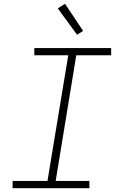

<svg xmlns="http://www.w3.org/2000/svg" viewBox="-20 -987 640 1007"><path d="M46 0V-38H229L338 -697H160V-735H563V-697H380L272 -38H449V0ZM384 -805 283 -943 321 -967 416 -825Z"/></svg>

Font: Iosevka Curly Slab XLtExObl
Style: Regular
Weight: 200
Width: 7
Italic angle: -9°
Monospace: yes
Designer: Belleve Invis
Foundry: Belleve Invis
Version: Version 11.0.0; ttfautohint (v1.8.3)